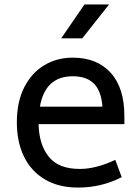

<svg xmlns="http://www.w3.org/2000/svg" viewBox="-20 -829 625 866"><path d="M56 0ZM340 -67Q413 -67 500 -108L529 -30Q438 17 332 17Q244 17 182 -20Q120 -57 88 -123Q56 -189 56 -277Q56 -370 89.5 -435.5Q123 -501 180 -535Q237 -569 308 -569Q417 -569 479 -501Q541 -433 541 -306V-269H154Q156 -177 200 -122Q244 -67 340 -67ZM160 -348H442Q437 -418 404 -451.5Q371 -485 308 -485Q184 -485 160 -348ZM361 -809H472L351 -656H256Z"/></svg>

Font: Biryani
Style: Regular
Weight: 400
Designer: Dan Reynolds and Mathieu Reguer
Foundry: Dan Reynolds and Mathieu Reguer
Version: Version 1.004; ttfautohint (v1.1) -l 5 -r 5 -G 72 -x 0 -D la